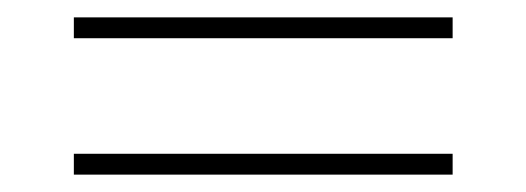

<svg xmlns="http://www.w3.org/2000/svg" viewBox="-20 -391 606 221"><path d="M65 -347V-371H501V-347ZM65 -190V-214H501V-190Z"/></svg>

Font: Lexend Deca Thin
Style: Regular
Weight: 250
Designer: Bonnie Shaver-Troup, Thomas Jockin
Foundry: Lexend
Version: Version 1.007